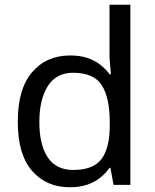

<svg xmlns="http://www.w3.org/2000/svg" viewBox="-20 -780 655 810"><path d="M275 10Q175 10 115 -59.5Q55 -129 55 -267Q55 -405 115.5 -475.5Q176 -546 276 -546Q318 -546 349 -535.5Q380 -525 403 -507Q426 -489 442 -467H448Q447 -480 444.5 -505.5Q442 -531 442 -546V-760H530V0H459L446 -72H442Q426 -49 403 -30.5Q380 -12 348.5 -1Q317 10 275 10ZM289 -63Q374 -63 408.5 -109.5Q443 -156 443 -250V-266Q443 -366 410 -419.5Q377 -473 288 -473Q217 -473 181.5 -416.5Q146 -360 146 -265Q146 -169 181.5 -116Q217 -63 289 -63Z"/></svg>

Font: lkannada25
Style: Book
Weight: 400
Designer: Jelle Bosma - Monotype Design Team
Foundry: Monotype Imaging Inc.
Version: Version 2.003